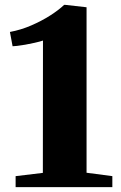

<svg xmlns="http://www.w3.org/2000/svg" viewBox="-20 -773 500 793"><path d="M157 -59 157.5 -605.5Q146.5 -601.5 122.8 -596.2Q99 -591 73.8 -586.8Q48.5 -582.5 32 -582L21 -641Q66.5 -649.5 109.2 -668Q152 -686.5 187.2 -709Q222.5 -731.5 245 -753H249L337.5 -743V-59.5L444 -45.5V0H44.5V-45.5Z"/></svg>

Font: Merriweather 72pt Black
Style: Regular
Weight: 900
Version: Version 2.100